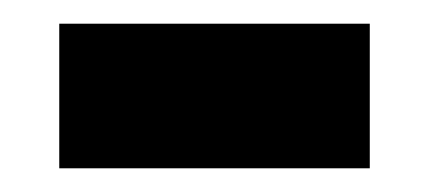

<svg xmlns="http://www.w3.org/2000/svg" viewBox="-20 -349 362 162"><path d="M30 -207V-329H292V-207Z"/></svg>

Font: Noto Sans Tai Tham
Style: Regular
Weight: 400
Designer: Monotype Design Team 2013. Revised by David WIlliams 2020
Foundry: Monotype Imaging Inc.
Version: Version 2.002